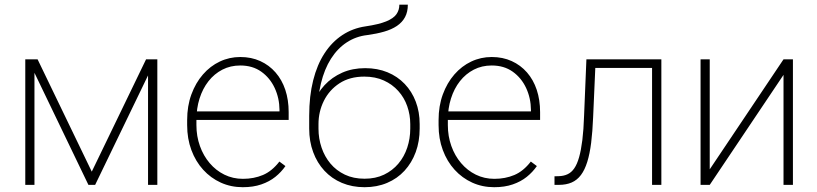

<svg xmlns="http://www.w3.org/2000/svg" viewBox="-20 -778 3439 808"><path d="M366.2 -55.7 594.7 -528.3H635.7L380.4 0H352.1L97.7 -528.3H138.2ZM125 -528.3V0H86.4V-528.3ZM603 0V-528.3H642.1V0Z M1001.5 9.8Q951.7 9.8 909.2 -9.5Q866.7 -28.8 835 -63.7Q803.2 -98.6 785.4 -146.5Q767.6 -194.3 767.6 -251.5V-272.9Q767.6 -332 785.4 -380.6Q803.2 -429.2 834 -464.6Q864.7 -500 905 -519Q945.3 -538.1 991.2 -538.1Q1037.6 -538.1 1075.2 -521Q1112.8 -503.9 1139.6 -473.1Q1166.5 -442.4 1180.7 -399.9Q1194.8 -357.4 1194.8 -306.2V-273.4H792V-309.1H1156.2V-315.4Q1155.8 -365.2 1136 -407.7Q1116.2 -450.2 1079.6 -476.3Q1043 -502.4 991.2 -502.4Q949.7 -502.4 915.8 -484.9Q881.8 -467.3 857.4 -436.3Q833 -405.3 819.8 -363.5Q806.6 -321.8 806.6 -272.9V-251.5Q806.6 -204.6 821.3 -163.6Q835.9 -122.6 862.3 -91.6Q888.7 -60.5 924.3 -43Q960 -25.4 1002.4 -25.4Q1048.3 -25.4 1086.4 -41.5Q1124.5 -57.6 1155.8 -98.1L1181.2 -79.1Q1163.6 -53.7 1138.7 -33.7Q1113.8 -13.7 1079.8 -2Q1045.9 9.8 1001.5 9.8Z M1660.6 -758.3H1696.3Q1696.3 -728 1684.6 -706.1Q1672.9 -684.1 1650.4 -668.9Q1627.9 -653.8 1596.4 -644.8Q1564.9 -635.7 1525.4 -630.4Q1478 -625 1439.2 -599.6Q1400.4 -574.2 1372.8 -530.8Q1345.2 -487.3 1330.6 -427Q1315.9 -366.7 1316.9 -290.5V-244.6H1281.2V-290.5Q1281.2 -373.5 1297.9 -439.7Q1314.5 -505.9 1345.7 -553.7Q1377 -601.6 1420.7 -630.4Q1464.4 -659.2 1518.1 -667Q1574.2 -675.3 1605.2 -688Q1636.2 -700.7 1648.4 -718.3Q1660.6 -735.8 1660.6 -758.3ZM1516.6 -491.2Q1568.4 -491.2 1610.6 -473.9Q1652.8 -456.5 1683.1 -424.8Q1713.4 -393.1 1729.7 -350.1Q1746.1 -307.1 1746.1 -255.9V-236.8Q1746.1 -183.1 1729.5 -137.9Q1712.9 -92.8 1682.4 -59.6Q1651.9 -26.4 1609.1 -8.3Q1566.4 9.8 1514.2 9.8Q1461.9 9.8 1418.9 -8.3Q1376 -26.4 1345.2 -59.6Q1314.5 -92.8 1297.9 -137.9Q1281.2 -183.1 1281.2 -236.8V-255.9Q1281.2 -271 1283.4 -285.6Q1285.6 -300.3 1289.6 -314.5Q1293.5 -328.6 1298.3 -341.8Q1314.9 -386.2 1345.9 -419.7Q1377 -453.1 1420.2 -472.2Q1463.4 -491.2 1516.6 -491.2ZM1513.2 -455.6Q1451.7 -455.6 1408.7 -427.5Q1365.7 -399.4 1343 -353.8Q1320.3 -308.1 1320.3 -255.9V-236.8Q1320.3 -194.8 1333.3 -156.7Q1346.2 -118.7 1370.8 -89.4Q1395.5 -60.1 1431.4 -43Q1467.3 -25.9 1514.2 -25.9Q1560.5 -25.9 1596.2 -43Q1631.8 -60.1 1656.5 -89.4Q1681.2 -118.7 1693.8 -156.7Q1706.5 -194.8 1706.5 -236.8V-255.9Q1706.5 -294.9 1693.8 -331.1Q1681.2 -367.2 1656.2 -395Q1631.3 -422.9 1595.5 -439.2Q1559.6 -455.6 1513.2 -455.6Z M2059.6 9.8Q2009.8 9.8 1967.3 -9.5Q1924.8 -28.8 1893.1 -63.7Q1861.3 -98.6 1843.5 -146.5Q1825.7 -194.3 1825.7 -251.5V-272.9Q1825.7 -332 1843.5 -380.6Q1861.3 -429.2 1892.1 -464.6Q1922.9 -500 1963.1 -519Q2003.4 -538.1 2049.3 -538.1Q2095.7 -538.1 2133.3 -521Q2170.9 -503.9 2197.8 -473.1Q2224.6 -442.4 2238.8 -399.9Q2252.9 -357.4 2252.9 -306.2V-273.4H1850.1V-309.1H2214.4V-315.4Q2213.9 -365.2 2194.1 -407.7Q2174.3 -450.2 2137.7 -476.3Q2101.1 -502.4 2049.3 -502.4Q2007.8 -502.4 1973.9 -484.9Q1939.9 -467.3 1915.5 -436.3Q1891.1 -405.3 1877.9 -363.5Q1864.7 -321.8 1864.7 -272.9V-251.5Q1864.7 -204.6 1879.4 -163.6Q1894 -122.6 1920.4 -91.6Q1946.8 -60.5 1982.4 -43Q2018.1 -25.4 2060.5 -25.4Q2106.4 -25.4 2144.5 -41.5Q2182.6 -57.6 2213.9 -98.1L2239.3 -79.1Q2221.7 -53.7 2196.8 -33.7Q2171.9 -13.7 2137.9 -2Q2104 9.8 2059.6 9.8Z M2734.9 -528.3V-492.2H2460V-528.3ZM2763.2 -528.3V0H2724.1V-528.3ZM2447.8 -528.3H2486.8L2476.1 -285.2Q2473.6 -224.1 2467.8 -177.2Q2461.9 -130.4 2451.4 -96.7Q2440.9 -63 2424.8 -41.5Q2408.7 -20 2385.7 -10Q2362.8 0 2331.5 0H2313.5V-36.1L2331.1 -36.6Q2352.1 -37.1 2368.4 -44.7Q2384.8 -52.2 2396.7 -69.6Q2408.7 -86.9 2417 -116.2Q2425.3 -145.5 2430.7 -188.5Q2436 -231.4 2438 -291Z M2966.8 -65.4 3277.3 -528.3H3316.9V0H3277.3V-462.9L2966.8 0H2928.2V-528.3H2966.8Z"/></svg>

Font: Roboto ExtraLight
Style: Regular
Weight: 250
Designer: Christian Robertson
Foundry: Google
Version: Version 3.009; 2024